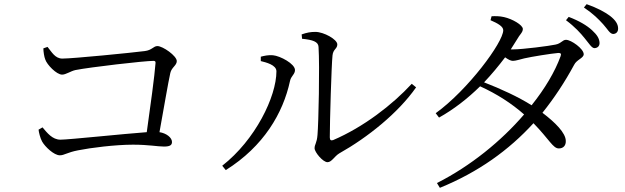

<svg xmlns="http://www.w3.org/2000/svg" viewBox="-20 -835 3000 921"><path d="M188 -603C188 -588 192 -562 197 -550C205 -525 251 -477 278 -477C296 -477 319 -494 342 -499C413 -513 673 -543 716 -543C724 -543 727 -540 726 -532C722 -475 701 -321 684 -201C574 -193 309 -165 270 -165C231 -165 206 -198 184 -224L165 -213C166 -201 173 -172 182 -156C196 -131 239 -90 267 -90C289 -90 302 -104 355 -114C414 -126 533 -141 618 -141C693 -141 736 -132 766 -132C794 -132 805 -138 805 -154C805 -175 778 -196 745 -201C766 -317 787 -441 797 -485C803 -512 828 -521 828 -542C828 -567 761 -614 735 -614C716 -614 709 -594 674 -590C612 -582 330 -554 279 -554C244 -554 228 -586 208 -610Z M1429 -649C1480 -644 1507 -635 1508 -610C1514 -514 1508 -245 1503 -188C1500 -148 1489 -143 1489 -124C1489 -105 1529 -57 1551 -57C1571 -57 1584 -85 1607 -99C1744 -176 1890 -293 1976 -416L1955 -433C1862 -332 1723 -225 1578 -163C1568 -160 1562 -162 1562 -176C1562 -251 1570 -523 1575 -569C1578 -600 1598 -600 1598 -622C1598 -646 1533 -682 1493 -682C1470 -682 1453 -679 1427 -670ZM1306 -493C1306 -372 1205 -164 1046 -40L1063 -19C1245 -133 1338 -293 1371 -446C1376 -471 1395 -478 1395 -499C1395 -529 1324 -567 1289 -570C1267 -572 1246 -567 1231 -563V-542C1255 -536 1306 -524 1306 -493Z M2669 -565C2642 -491 2594 -410 2530 -330C2467 -370 2382 -409 2302 -440C2338 -478 2372 -519 2403 -560C2417 -550 2430 -543 2440 -543C2454 -543 2474 -550 2495 -555C2530 -563 2623 -578 2658 -581C2669 -581 2674 -578 2669 -565ZM2430 -598C2440 -613 2450 -629 2459 -644C2473 -670 2488 -679 2488 -696C2488 -715 2438 -744 2398 -753C2376 -758 2356 -758 2338 -757L2333 -738C2368 -723 2394 -708 2394 -690C2394 -632 2224 -403 2070 -292L2086 -271C2156 -310 2223 -362 2283 -421C2364 -384 2434 -339 2494 -286C2385 -159 2238 -39 2076 43L2090 66C2276 -10 2421 -115 2539 -244C2615 -166 2633 -122 2661 -123C2682 -123 2695 -137 2694 -159C2694 -197 2643 -248 2582 -294C2639 -365 2689 -441 2734 -524C2746 -549 2780 -556 2780 -575C2780 -601 2720 -644 2695 -644C2678 -644 2672 -626 2644 -621C2617 -615 2488 -598 2440 -598ZM2695 -738C2738 -706 2765 -676 2785 -651C2806 -626 2818 -604 2832 -604C2847 -605 2856 -614 2856 -629C2855 -650 2845 -667 2820 -690C2795 -713 2758 -735 2708 -754ZM2781 -799C2828 -767 2850 -744 2873 -719C2895 -695 2905 -672 2922 -672C2936 -673 2945 -682 2945 -698C2945 -719 2933 -738 2906 -759C2880 -778 2845 -797 2794 -815Z"/></svg>

Font: Noto Serif CJK JP
Style: Regular
Weight: 400
Designer: Ryoko NISHIZUKA 西塚涼子 (kana & ideographs); Frank Grießhammer (Latin, Greek & Cyrillic); Wenlong ZHANG 张文龙 (bopomofo); San
Foundry: Adobe Systems Incorporated
Version: Version 1.000;PS 1;hotconv 16.6.53;makeotf.lib2.5.65590